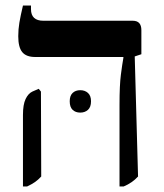

<svg xmlns="http://www.w3.org/2000/svg" viewBox="-20 -667 591 694"><path d="M412 7V-289Q412 -359 417 -397.5Q422 -436 426 -458V-461H107Q75 -461 60.5 -478.5Q46 -496 46 -536Q46 -561 50 -585Q54 -609 63 -647H92V-634Q92 -592 137 -592H460Q491 -592 491 -558V-471L467 -463L479 -29Q458 -6 427 7ZM63 7V-252Q63 -289 72.5 -309Q82 -329 97 -336L120 -346L128 -336L129 -29Q118 -17 106.5 -9Q95 -1 78 7ZM232 -301Q232 -321 242.5 -331Q253 -341 270 -341Q287 -341 298 -331Q309 -321 309 -301Q309 -280 298 -270Q287 -260 270 -260Q253 -260 242.5 -270Q232 -280 232 -301Z"/></svg>

Font: Noto Serif Hebrew SemiCondensed SemiBold
Style: Regular
Weight: 600
Width: 4
Designer: Monotype Design Team
Foundry: Monotype Imaging Inc.
Version: Version 2.004; ttfautohint (v1.8.4.7-5d5b)